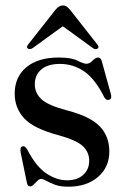

<svg xmlns="http://www.w3.org/2000/svg" viewBox="-20 -676 465 706"><path d="M226.5 -13Q264 -13 286 -33Q308 -53 308 -85Q308 -116 285.2 -138Q262.5 -160 198 -178Q103.5 -203 68.8 -241Q34 -279 34 -331.5Q34 -393 77 -428.8Q120 -464.5 196 -464.5Q242.5 -464.5 265 -453Q287.5 -441.5 298 -441.5Q309 -441.5 320.2 -453Q331.5 -464.5 341 -464.5Q350 -464.5 354 -452L387 -332.5Q393 -313.5 382 -309.5Q371.5 -305 364 -317.5Q329 -387 288.8 -414Q248.5 -441 200.5 -441Q155.5 -441 131.8 -420.5Q108 -400 108 -366Q108 -334.5 132 -311.5Q156 -288.5 228.5 -269.5Q312.5 -247.5 347.2 -211Q382 -174.5 382 -119Q382 -61 340.2 -25.2Q298.5 10.5 231.5 10.5Q202 10.5 182.8 3.5Q163.5 -3.5 151 -10.8Q138.5 -18 131 -18Q124.5 -18 117.5 -11Q110.5 -4 103.8 2.8Q97 9.5 91 9.5Q81.5 9.5 79 -3.5L56.5 -112.5Q52 -133.5 61.5 -137.5Q71 -141.5 80 -126.5Q111.5 -65 149.5 -39Q187.5 -13 226.5 -13ZM339 -497.5Q332 -492 321 -499.5L211 -579.5L100.5 -499.5Q89.5 -492.5 82.5 -497.5Q75.5 -503 84 -513L183.5 -639.5Q197 -656 211 -656Q219.5 -656 225.2 -651.8Q231 -647.5 238 -639.5L337.5 -513Q346 -503 339 -497.5Z"/></svg>

Font: Fraunces 72pt
Style: Regular
Weight: 400
Version: Version 1.000;[0bf87f6ff]